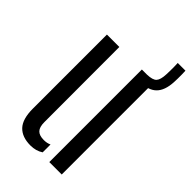

<svg xmlns="http://www.w3.org/2000/svg" viewBox="-230 -805 880 880"><g transform="rotate(45 209.5 -365.5)"><path d="M46.5 -120V-600H127L127.5 -113.5Q127.5 -81.5 140.8 -67.5Q154 -53.5 184 -53.5Q204.5 -53.5 220 -61V-10Q193.5 7.5 158 7.5Q103.5 7.5 75 -22.5Q46.5 -52.5 46.5 -120ZM273 0V-600H353.5V0ZM305.5 -553.5Q292.5 -553.5 279.5 -556L278.5 -600Q285 -600 292.8 -600Q300.5 -600 306 -600Q342 -601 354.2 -614.2Q366.5 -627.5 368 -663Q368.5 -673.5 368.8 -687Q369 -700.5 368.8 -714Q368.5 -727.5 368 -737.5H418Q418.5 -727 418.8 -713.8Q419 -700.5 418.8 -687Q418.5 -673.5 418 -663Q415 -606.5 388.2 -580Q361.5 -553.5 305.5 -553.5Z"/></g></svg>

Font: Big Shoulders Stencil Text Thin
Style: Regular
Weight: 400
Version: Version 2.001